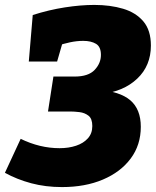

<svg xmlns="http://www.w3.org/2000/svg" viewBox="-36 -745 633 780"><path d="M216 15Q149 15 91 -0.5Q33 -16 -16 -43L48 -181Q126 -143 206 -143Q243 -143 273 -153Q303 -163 321 -183Q339 -203 339 -233Q339 -263 323.5 -275Q308 -287 287 -289.5Q266 -292 251 -292H159L181 -434H267Q323 -434 348.5 -461Q374 -488 374 -522Q374 -555 354 -567Q334 -579 302 -579Q276 -579 248 -573Q220 -567 198 -559L222 -585L196 -495H81L97 -684Q163 -705 227.5 -715Q292 -725 347 -725Q412 -725 464 -709.5Q516 -694 546.5 -658Q577 -622 577 -560Q577 -478 521.5 -425.5Q466 -373 375 -363L359 -381Q451 -374 493.5 -337.5Q536 -301 536 -230Q536 -156 495 -101Q454 -46 382 -15.5Q310 15 216 15Z"/></svg>

Font: Bitter Thin Black
Style: Italic
Weight: 900
Italic angle: -9°
Version: Version 3.020